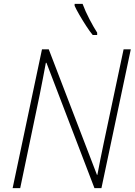

<svg xmlns="http://www.w3.org/2000/svg" viewBox="-20 -968 693 988"><path d="M45 0 196 -714H231L479 -68H481Q488 -106 497 -150.5Q506 -195 514 -233L616 -714H653L502 0H466L219 -645H216Q208 -604 200.5 -563Q193 -522 184 -479L84 0ZM457 -788Q442 -806 423.5 -834.5Q405 -863 388.5 -891.5Q372 -920 364 -938V-948H405Q419 -910 441 -868Q463 -826 480 -800V-788Z"/></svg>

Font: Noto Sans Disp ExtLt
Style: Italic
Weight: 200
Italic angle: -12°
Designer: Monotype Design Team
Foundry: Monotype Imaging Inc.
Version: Version 2.000;GOOG;noto-source:20170915:90ef993387c0